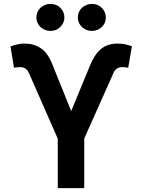

<svg xmlns="http://www.w3.org/2000/svg" viewBox="-20 -964 732 987"><path d="M129 -588Q116 -619 83 -619Q74 -619 68 -618Q60 -618 52 -615L34 -725Q54 -733 70 -736Q85 -740 107 -740Q154 -740 190 -716Q227 -692 252 -626L346 -393L441 -623Q464 -682 497 -710Q530 -740 584 -740Q603 -740 621 -737Q648 -730 658 -726L639 -615Q633 -618 624 -618Q618 -619 608 -619Q576 -619 563 -588L413 -252V3H277V-251ZM188 -825Q167 -846 167 -874Q167 -903 188 -924Q211 -944 239 -944Q270 -944 290 -924Q311 -903 311 -874Q311 -846 290 -826Q271 -805 239 -805Q211 -805 188 -825ZM401 -825Q380 -846 380 -874Q380 -903 401 -924Q424 -944 452 -944Q483 -944 503 -924Q524 -903 524 -874Q524 -846 504 -826Q483 -805 452 -805Q424 -805 401 -825Z"/></svg>

Font: Sinter Bold
Style: Regular
Weight: 700
Foundry: Adobe & rsms
Version: Version 1.000